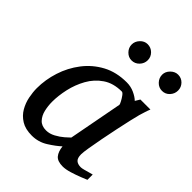

<svg xmlns="http://www.w3.org/2000/svg" viewBox="-202 -806 927 927"><g transform="rotate(45 261.5 -342.0)"><path d="M176.8 12.2Q132.8 12.2 104.5 -5.4Q76.2 -22.9 60.3 -50.5Q44.4 -78.1 38.3 -109.1Q32.2 -140.1 32.2 -167Q32.2 -225.1 50.8 -283Q69.3 -340.8 106 -388.7Q142.6 -436.5 196 -465.3Q249.5 -494.1 319.8 -494.1Q347.7 -494.1 372.1 -482.9Q396.5 -471.7 410.2 -458L424.8 -481.9H493.2Q488.3 -470.7 482.4 -451.7Q476.6 -432.6 474.1 -424.8Q469.7 -409.2 461.9 -375Q454.1 -340.8 445.1 -298.1Q436 -255.4 428 -213.4Q419.9 -171.4 414.6 -138.7Q409.2 -106 409.2 -92.8Q409.2 -66.9 420.4 -56.9Q431.6 -46.9 452.1 -46.9Q459 -46.9 472.7 -50.5Q486.3 -54.2 499.8 -58.1Q513.2 -62 518.1 -63V-26.9Q510.3 -23.4 486.3 -13.9Q462.4 -4.4 435.1 3.9Q407.7 12.2 388.2 12.2Q352.1 12.2 337.2 -5.6Q322.3 -23.4 318.8 -56.2Q296.4 -35.2 259 -11.5Q221.7 12.2 176.8 12.2ZM208 -54.2Q231.4 -54.2 254.4 -66.7Q277.3 -79.1 294.7 -94.2Q312 -109.4 318.8 -116.2L371.1 -392.1Q371.6 -395.5 364.7 -408.7Q357.9 -421.9 349.1 -433.8Q340.3 -445.8 334 -445.8Q276.9 -445.8 237.8 -419.2Q198.7 -392.6 175.3 -350.6Q151.9 -308.6 141.4 -261.5Q130.9 -214.4 130.9 -172.9Q130.9 -145 137.2 -117.7Q143.6 -90.3 160.4 -72.3Q177.2 -54.2 208 -54.2ZM522.9 -641.1Q522.9 -618.7 507.3 -601.8Q491.7 -585 468.8 -585Q446.3 -585 430.2 -601.8Q414.1 -618.7 414.1 -641.1Q414.1 -662.1 430.9 -679Q447.8 -695.8 468.8 -695.8Q491.7 -695.8 507.3 -679.7Q522.9 -663.6 522.9 -641.1ZM315.9 -641.1Q315.9 -618.7 299.8 -601.8Q283.7 -585 260.7 -585Q239.3 -585 223.1 -601.6Q207 -618.2 207 -640.1Q207 -661.6 223.1 -678.7Q239.3 -695.8 260.7 -695.8Q283.7 -695.8 299.8 -679.7Q315.9 -663.6 315.9 -641.1Z"/></g></svg>

Font: Charis
Style: Italic
Weight: 400
Italic angle: -11°
Designer: Walt Agee, Miriam Martin, Annie Olsen, Victor Gaultney, Lorna Priest, Alan Ward, Bob Hallissy, Martin Hosken, Sharon Cor
Foundry: SIL Global
Version: Version 7.000